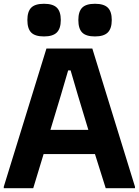

<svg xmlns="http://www.w3.org/2000/svg" viewBox="-20 -997 736 1017"><path d="M0 -8 226 -740H469L695 -8V0H540L483 -181H211L156 0H0ZM448 -309 393 -491 354 -624H341L302 -491L247 -309ZM213 -804Q166 -804 145.5 -824.5Q125 -845 125 -891Q125 -936 145.5 -956.5Q166 -977 213 -977Q260 -977 281 -956.5Q302 -936 302 -891Q302 -846 281 -825Q260 -804 213 -804ZM483 -804Q436 -804 415.5 -824.5Q395 -845 395 -891Q395 -936 415.5 -956.5Q436 -977 483 -977Q530 -977 551 -956.5Q572 -936 572 -891Q572 -846 551 -825Q530 -804 483 -804Z"/></svg>

Font: Encode Sans Narrow
Style: Bold
Weight: 700
Designer: Pablo Impallari, Andres Torresi
Foundry: Pablo Impallari, Andres Torresi
Version: Version 1.000; ttfautohint (v1.00) -l 8 -r 50 -G 200 -x 14 -